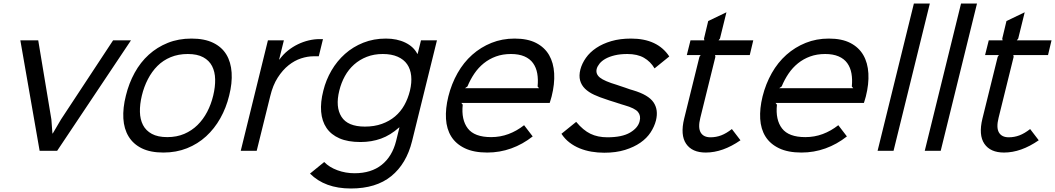

<svg xmlns="http://www.w3.org/2000/svg" viewBox="-20 -860 6017 1095"><path d="M727 -630 306 0H206L96 -630H198L273 -179L279 -99H281L328 -179L625 -630Z M1287 -315Q1270 -245 1236.5 -185.5Q1203 -126 1155.5 -82.5Q1108 -39 1046.5 -14.5Q985 10 912 10Q838 10 789 -14Q740 -38 713.5 -81.5Q687 -125 683.5 -184.5Q680 -244 698 -315Q715 -385 748 -445Q781 -505 828.5 -548Q876 -591 937 -615.5Q998 -640 1072 -640Q1146 -640 1195.5 -616Q1245 -592 1271 -549Q1297 -506 1301 -446Q1305 -386 1287 -315ZM1196 -315Q1208 -365 1207 -408Q1206 -451 1189.5 -483Q1173 -515 1139 -533.5Q1105 -552 1051 -552Q997 -552 953.5 -534Q910 -516 878 -484Q846 -452 823.5 -408.5Q801 -365 789 -315Q777 -265 778 -222Q779 -179 795.5 -147Q812 -115 846 -96.5Q880 -78 934 -78Q988 -78 1031 -96.5Q1074 -115 1106.5 -147Q1139 -179 1161.5 -222Q1184 -265 1196 -315Z M1798 -539H1768Q1734 -539 1697 -527Q1660 -515 1626 -488Q1592 -461 1564 -417.5Q1536 -374 1521 -311L1444 0H1353L1508 -630H1599L1572 -521H1574Q1595 -550 1622 -571.5Q1649 -593 1679 -607.5Q1709 -622 1740.5 -629.5Q1772 -637 1802 -637H1822Z M2472 -630 2330 -55Q2298 74 2211.5 144.5Q2125 215 1981 215Q1833 215 1748 130L1829 64Q1858 94 1904.5 111Q1951 128 2002 128Q2097 128 2157 80Q2217 32 2239 -56L2258 -133H2256Q2207 -89 2153 -69.5Q2099 -50 2036 -50Q1964 -50 1916 -71Q1868 -92 1842 -130.5Q1816 -169 1811.5 -223Q1807 -277 1824 -343Q1839 -404 1870.5 -458Q1902 -512 1947.5 -552.5Q1993 -593 2052 -616.5Q2111 -640 2181 -640Q2244 -640 2291.5 -617Q2339 -594 2360 -553H2362L2381 -630ZM2318 -343Q2329 -389 2325 -427.5Q2321 -466 2302 -493.5Q2283 -521 2248 -536.5Q2213 -552 2163 -552Q2113 -552 2072 -536Q2031 -520 1999.5 -492Q1968 -464 1947 -426Q1926 -388 1915 -343Q1892 -250 1927.5 -194Q1963 -138 2061 -138Q2115 -138 2158 -153.5Q2201 -169 2233 -196Q2265 -223 2286 -260.5Q2307 -298 2318 -343Z M3126 -310Q3123 -299 3120.5 -291Q3118 -283 3115 -273H2611L2619 -263Q2610 -177 2648 -127.5Q2686 -78 2781 -78Q2833 -78 2880 -95.5Q2927 -113 2969 -146L3018 -82Q2961 -37 2895.5 -13.5Q2830 10 2759 10Q2682 10 2631 -14.5Q2580 -39 2553.5 -81.5Q2527 -124 2523.5 -182.5Q2520 -241 2537 -310Q2555 -382 2589.5 -443Q2624 -504 2673 -547.5Q2722 -591 2783 -615.5Q2844 -640 2915 -640Q2989 -640 3037.5 -615Q3086 -590 3111.5 -546Q3137 -502 3140.5 -441.5Q3144 -381 3126 -310ZM3054 -357 3046 -367Q3050 -407 3044 -441Q3038 -475 3020 -500Q3002 -525 2970.5 -538.5Q2939 -552 2894 -552Q2847 -552 2808.5 -538Q2770 -524 2739 -499Q2708 -474 2685 -440Q2662 -406 2646 -367L2632 -357Z M3721 -173Q3712 -138 3690.5 -105Q3669 -72 3632.5 -46.5Q3596 -21 3544.5 -5Q3493 11 3426 11Q3389 11 3353.5 5Q3318 -1 3286 -14Q3254 -27 3227.5 -47.5Q3201 -68 3182 -97L3266 -165Q3306 -117 3347.5 -97Q3389 -77 3444 -77Q3528 -77 3573.5 -104Q3619 -131 3628 -169Q3636 -200 3618.5 -221.5Q3601 -243 3541 -260Q3536 -261 3521 -266Q3506 -271 3489 -276.5Q3472 -282 3457 -286.5Q3442 -291 3438 -293Q3400 -305 3368.5 -319.5Q3337 -334 3316.5 -354Q3296 -374 3288.5 -401Q3281 -428 3290 -464Q3299 -498 3321.5 -530Q3344 -562 3380.5 -586.5Q3417 -611 3466.5 -625.5Q3516 -640 3579 -640Q3730 -640 3797 -538L3713 -470Q3690 -509 3652.5 -530.5Q3615 -552 3558 -552Q3517 -552 3486 -544.5Q3455 -537 3433.5 -525Q3412 -513 3399.5 -497.5Q3387 -482 3383 -467Q3376 -438 3401.5 -417.5Q3427 -397 3498 -376Q3502 -374 3515.5 -370Q3529 -366 3544 -360.5Q3559 -355 3572.5 -350.5Q3586 -346 3591 -345Q3678 -319 3707 -276.5Q3736 -234 3721 -173Z M4203 -60Q4102 10 4005 10Q3927 10 3893 -40Q3859 -90 3882 -184L3969 -536L3976 -546H3897L3918 -630H3997L3995 -640L4019 -740L4123 -790L4086 -640L4078 -630H4276L4256 -546H4058L4060 -536L3974 -188Q3960 -132 3976 -104.5Q3992 -77 4032 -77Q4064 -77 4093 -88Q4122 -99 4154 -124Z M4918 -310Q4915 -299 4912.5 -291Q4910 -283 4907 -273H4403L4411 -263Q4402 -177 4440 -127.5Q4478 -78 4573 -78Q4625 -78 4672 -95.5Q4719 -113 4761 -146L4810 -82Q4753 -37 4687.5 -13.5Q4622 10 4551 10Q4474 10 4423 -14.5Q4372 -39 4345.5 -81.5Q4319 -124 4315.5 -182.5Q4312 -241 4329 -310Q4347 -382 4381.5 -443Q4416 -504 4465 -547.5Q4514 -591 4575 -615.5Q4636 -640 4707 -640Q4781 -640 4829.5 -615Q4878 -590 4903.5 -546Q4929 -502 4932.5 -441.5Q4936 -381 4918 -310ZM4846 -357 4838 -367Q4842 -407 4836 -441Q4830 -475 4812 -500Q4794 -525 4762.5 -538.5Q4731 -552 4686 -552Q4639 -552 4600.5 -538Q4562 -524 4531 -499Q4500 -474 4477 -440Q4454 -406 4438 -367L4424 -357Z M5076 0H4985L5192 -840H5283Z M5345 0H5254L5461 -840H5552Z M5904 -60Q5803 10 5706 10Q5628 10 5594 -40Q5560 -90 5583 -184L5670 -536L5677 -546H5598L5619 -630H5698L5696 -640L5720 -740L5824 -790L5787 -640L5779 -630H5977L5957 -546H5759L5761 -536L5675 -188Q5661 -132 5677 -104.5Q5693 -77 5733 -77Q5765 -77 5794 -88Q5823 -99 5855 -124Z"/></svg>

Font: TypoPRO Sinkin Sans
Style: 400 Italic
Weight: 400
Italic angle: -112°
Designer: Keith Bates
Foundry: K-Type
Version: Sinkin Sans (version 1.0)  by Keith Bates   •   © 2014   www